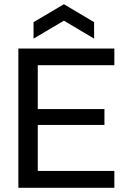

<svg xmlns="http://www.w3.org/2000/svg" viewBox="-20 -890 594 910"><path d="M67 0V-660H159V0ZM115 0V-80H522V0ZM115 -298V-373H475V-298ZM115 -581V-660H522V-581ZM139 -707V-785L283 -870L426 -785V-707L283 -792Z"/></svg>

Font: Bricolage Grotesque 60pt
Style: Regular
Weight: 400
Version: Version 1.001;gftools[0.9.33.dev8+g029e19f]